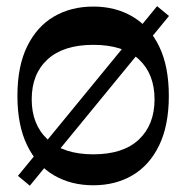

<svg xmlns="http://www.w3.org/2000/svg" viewBox="-20 -582 596 614"><path d="M37.4 -19.6 482.4 -562.3 520.4 -530.9 75.4 11.8ZM278.5 10.5Q206.8 10.5 152.2 -21.6Q97.6 -53.7 66.7 -117.5Q35.7 -181.3 35.7 -275.3Q35.7 -369.9 66.7 -433.3Q97.6 -496.8 152.2 -528.9Q206.8 -561 278.5 -561Q349.5 -561 403.9 -528.9Q458.4 -496.8 489.1 -433.3Q519.9 -369.9 519.9 -275.3Q519.9 -181.3 489.1 -117.5Q458.4 -53.7 403.9 -21.6Q349.5 10.5 278.5 10.5ZM278.5 -88.5Q374 -88.5 424.1 -135.8Q474.2 -183.1 474.2 -264.2Q474.2 -345.7 424.1 -392.2Q374 -438.6 278.5 -438.6Q183 -438.6 132.2 -392.2Q81.4 -345.7 81.4 -264.2Q81.4 -183.8 132.2 -136.1Q183 -88.5 278.5 -88.5Z"/></svg>

Font: Savate ExtraLight
Style: Regular
Weight: 200
Designer: Max Esnée
Foundry: Plomb Type
Version: Version 2.000